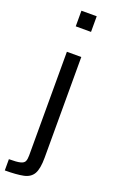

<svg xmlns="http://www.w3.org/2000/svg" viewBox="-188 -785 621 1027"><g transform="rotate(20 122.5 -271.5)"><path d="M84 -654V-743H171V-654ZM-9 200V136Q35 136 55 131Q75 126 80.5 114Q86 102 86 81V-510H168V63Q168 126 151.5 155Q135 184 96 192Q57 200 -9 200Z"/></g></svg>

Font: Saira
Style: Regular
Weight: 400
Designer: Hector Gatti with collaboration of the Omnibus-Type team
Foundry: Omnibus-Type
Version: Version 1.100; ttfautohint (v1.8.3)